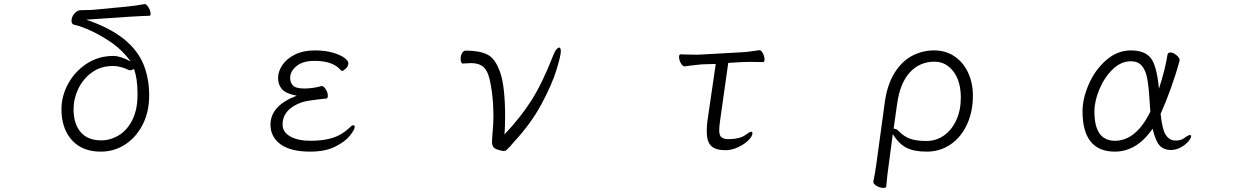

<svg xmlns="http://www.w3.org/2000/svg" viewBox="-20 -727 6040 937"><path d="M715 -660Q715 -650 709 -650Q689 -650 606 -645L401 -631Q459 -611 503 -588.5Q547 -566 584 -537Q651 -483 679.5 -414.5Q708 -346 708 -261Q708 -180 675.5 -117.5Q643 -55 589.5 -21Q536 13 472 13Q381 13 330.5 -43.5Q280 -100 280 -194Q280 -259 313 -319Q346 -379 403.5 -416.5Q461 -454 533 -454Q568 -454 618 -427Q578 -481 530 -515Q482 -549 431 -573.5Q380 -598 343 -606Q336 -607 332.5 -612Q329 -617 329 -625Q329 -645 343 -660.5Q357 -676 370 -677Q382 -678 402 -678Q426 -678 444 -680L602 -695Q635 -698 685 -707H687Q695 -707 705 -690.5Q715 -674 715 -660ZM474 -42Q519 -42 559.5 -66.5Q600 -91 625 -140Q650 -189 651 -257V-275Q651 -342 634 -391Q623 -384 617 -384Q612 -384 609 -385Q568 -405 531 -405Q472 -405 428.5 -373.5Q385 -342 362 -293.5Q339 -245 339 -194Q339 -123 373.5 -82.5Q408 -42 474 -42Z M1580 -259Q1580 -247 1572 -246Q1481 -237 1453 -228Q1359 -194 1359 -119Q1359 -83 1396 -61.5Q1433 -40 1496 -40Q1558 -40 1603 -54Q1648 -68 1685 -103Q1697 -116 1705 -116Q1711 -116 1711 -107Q1711 -95 1688 -65.5Q1665 -36 1616 -11.5Q1567 13 1494 13Q1398 13 1349 -23Q1300 -59 1300 -119Q1300 -211 1428 -260Q1375 -270 1356 -292Q1337 -314 1337 -347Q1337 -378 1358 -409.5Q1379 -441 1420 -461Q1461 -481 1516 -481Q1566 -481 1604 -470Q1642 -459 1661 -444.5Q1680 -430 1680 -419Q1680 -402 1666 -391Q1656 -381 1650 -381Q1647 -381 1643.5 -384Q1640 -387 1636 -392Q1598 -430 1514 -430Q1458 -430 1427 -404.5Q1396 -379 1396 -347Q1396 -325 1409.5 -310Q1423 -295 1467 -295Q1486 -295 1509.5 -298.5Q1533 -302 1549 -307H1551Q1560 -307 1570 -291Q1580 -275 1580 -259Z M2228 -439Q2228 -456 2235 -468Q2242 -480 2253 -480Q2320 -480 2359 -460.5Q2398 -441 2421.5 -372Q2445 -303 2445 -159Q2445 -109 2442 -71Q2519 -152 2572.5 -235.5Q2626 -319 2680 -457Q2687 -476 2695 -485.5Q2703 -495 2709 -495Q2712 -495 2714.5 -490.5Q2717 -486 2717 -476Q2717 -456 2695.5 -385.5Q2674 -315 2622.5 -219Q2571 -123 2486 -32Q2482 -28 2470 -13Q2456 1 2451.5 5.5Q2447 10 2439 10Q2431 10 2411 4Q2393 -1 2387 -10.5Q2381 -20 2381 -37Q2381 -45 2383 -69Q2388 -119 2388 -160Q2388 -219 2381 -274.5Q2374 -330 2362 -365Q2350 -395 2330 -407Q2310 -419 2278 -419Q2268 -419 2238 -417H2237Q2234 -417 2231 -423Q2228 -429 2228 -439Z M3623 -72Q3639 -84 3647 -84Q3652 -84 3652 -77Q3652 -62 3632.5 -42.5Q3613 -23 3582 -8.5Q3551 6 3521 6Q3472 6 3450.5 -15Q3429 -36 3429 -87Q3429 -114 3433 -141L3473 -415L3405 -413Q3403 -413 3349 -407Q3326 -403 3322 -403H3321Q3312 -403 3303 -418Q3294 -433 3294 -449Q3294 -462 3302 -462Q3315 -462 3325 -461L3379 -460L3405 -461L3601 -472Q3623 -473 3650.5 -477Q3678 -481 3684 -482H3686Q3695 -482 3703 -467Q3711 -452 3711 -437Q3711 -424 3704 -424L3639 -425Q3612 -425 3601 -424L3534 -420L3494 -137Q3490 -111 3490 -91Q3490 -68 3499 -59Q3508 -50 3529 -48H3540Q3562 -48 3584.5 -53.5Q3607 -59 3623 -72Z M4257 72 4298 -228Q4310 -315 4346 -372Q4382 -429 4432 -455Q4482 -481 4539 -481Q4595 -481 4638 -452Q4681 -423 4704.5 -372.5Q4728 -322 4728 -260Q4728 -183 4699.5 -120.5Q4671 -58 4619.5 -22.5Q4568 13 4502 13Q4442 13 4404.5 -5.5Q4367 -24 4337 -73L4317 78Q4314 98 4310.5 128Q4307 158 4305 184Q4304 190 4292 190Q4275 190 4258.5 180.5Q4242 171 4242 161V159Q4250 122 4257 72ZM4365 -88Q4392 -60 4422.5 -49.5Q4453 -39 4501 -39Q4549 -39 4587 -66Q4625 -93 4647 -141Q4669 -189 4669 -250Q4669 -331 4632.5 -378.5Q4596 -426 4541 -426Q4468 -426 4420 -373.5Q4372 -321 4358 -219L4341 -99Q4355 -99 4365 -88Z M5421 13Q5263 13 5263 -184Q5263 -246 5293.5 -316Q5324 -386 5378.5 -433.5Q5433 -481 5499 -481Q5565 -481 5595 -445Q5625 -409 5636 -294Q5667 -391 5677 -457Q5679 -471 5691 -471Q5705 -471 5721 -458Q5737 -445 5737 -433L5736 -429Q5720 -369 5695 -299Q5670 -229 5644 -171Q5652 -96 5668 -70.5Q5684 -45 5707 -42L5717 -41Q5745 -41 5762 -55Q5779 -68 5788 -68Q5793 -68 5793 -62Q5793 -53 5779 -36.5Q5765 -20 5742 -7.5Q5719 5 5694 5Q5661 5 5640.5 -15.5Q5620 -36 5605 -99Q5563 -39 5517 -13Q5471 13 5421 13ZM5421 -40Q5524 -40 5594 -182Q5592 -201 5590 -237Q5586 -307 5578 -347Q5570 -387 5551 -407.5Q5532 -428 5499 -428Q5451 -428 5410.5 -389Q5370 -350 5345.5 -292Q5321 -234 5321 -182Q5321 -40 5421 -40Z"/></svg>

Font: JyunsaiKaai Light
Style: Regular
Weight: 300
Designer: Fontworks Inc.
Version: Version 0.030;April 7, 2024;FontCreator 14.0.0.2901 64-bit